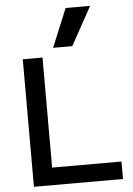

<svg xmlns="http://www.w3.org/2000/svg" viewBox="-64 -1047 761 1095"><g transform="rotate(-5 316.5 -500.0)"><path d="M85 0V-730H198V-100H595V0ZM373 -780H263L354 -1000H494Z"/></g></svg>

Font: M PLUS 2 Medium
Style: Regular
Weight: 500
Designer: Coji Morishita
Foundry: UNDERFOREST DESIGN
Version: Version 1.001